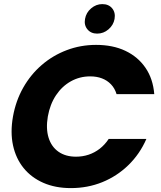

<svg xmlns="http://www.w3.org/2000/svg" viewBox="-20 -934 802 959"><path d="M44.9 -352.2Q58.9 -430.7 96 -496.2Q133.2 -561.8 188.6 -609.5Q244 -657.3 313.3 -683.5Q382.5 -709.8 459.8 -709.8Q543.9 -709.8 606.5 -680Q669.2 -650.2 706.8 -595.2Q744.4 -540.3 750.5 -463.8H562.2Q553.4 -493 534.4 -512.8Q515.4 -532.6 489.3 -542.5Q463.2 -552.5 430.2 -552.5Q378.1 -552.5 333.8 -527.8Q289.6 -503.1 259.7 -458.2Q229.8 -413.3 218.9 -352.2Q208.6 -291.5 222.7 -246.1Q236.9 -200.7 272.2 -176.1Q307.5 -151.4 359.6 -151.4Q392.7 -151.4 422.5 -161.3Q452.3 -171.2 478 -191Q503.7 -210.9 522.9 -240H711.2Q677.9 -164.1 620.9 -108.9Q563.9 -53.7 490.9 -24.1Q417.8 5.5 333.7 5.5Q256.5 5.5 196.5 -20.8Q136.5 -47.1 97.8 -94.8Q59.2 -142.6 45 -208.1Q30.9 -273.6 44.9 -352.2ZM465.2 -766.1Q434.4 -766.1 416.8 -787.3Q399.1 -808.5 404.7 -839.3Q410.2 -871.1 435.2 -892.3Q460.2 -913.5 491 -913.5Q522.9 -913.5 540.3 -892.3Q557.7 -871.1 552.2 -839.3Q546.6 -808.5 521.8 -787.3Q497.1 -766.1 465.2 -766.1Z"/></svg>

Font: Poppins Variable
Style: Italic
Weight: 100
Italic angle: -10°
Designer: Jonny Pinhorn
Foundry: Indian Type Foundry
Version: Version 6.000